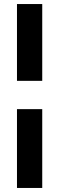

<svg xmlns="http://www.w3.org/2000/svg" viewBox="-20 -740 293 950"><path d="M64 -340H189V-720H64ZM64 190H189V-200H64Z"/></svg>

Font: Fixel Text Bold
Style: Bold
Weight: 700
Width: 4
Designer: AlfaBravo + MacPaw
Foundry: Kyrylo Tkachov, Marchela Mozhyna, Serhii Makarenko, Maria Weinstein, Zakhar Kryvoshyya
Version: Version 1.211